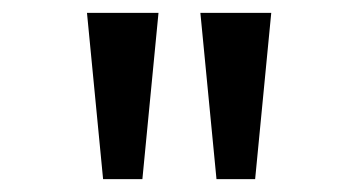

<svg xmlns="http://www.w3.org/2000/svg" viewBox="-20 -749 542 298"><path d="M140 -471 115 -729H226L201 -471ZM316 -471 291 -729H401L376 -471Z"/></svg>

Font: umalayalam85
Style: Book
Weight: 400
Designer: Jelle Bosma - Monotype Design Team
Foundry: Monotype Imaging Inc.
Version: Version 2.003